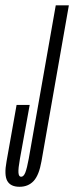

<svg xmlns="http://www.w3.org/2000/svg" viewBox="-44 -695 277 718"><path d="M29 3.5Q61.5 3.5 81.8 -18.2Q102 -40 111 -91.5L213.5 -675H164.5L63.5 -101.5Q57 -66 50.8 -50Q44.5 -34 35 -34Q26 -34 25 -49.5Q24 -65 30.5 -101L67 -302.5H18L-19.5 -91.5Q-29 -40.5 -16.8 -18.5Q-4.5 3.5 29 3.5Z"/></svg>

Font: Anybody UltraCondensed Light
Style: Italic
Weight: 300
Width: 1
Italic angle: -10°
Version: Version 1.113;gftools[0.9.25]